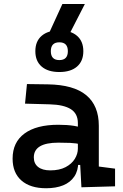

<svg xmlns="http://www.w3.org/2000/svg" viewBox="-20 -952 626 981"><path d="M396 4.9 387.7 -148.4 377.9 -198.7V-322.8Q377.9 -371.6 341.8 -394.3Q305.7 -417 234.4 -418.9L107.9 -422.4L117.7 -522.5L224.6 -521Q356.4 -519 420.7 -465.6Q484.9 -412.1 484.9 -309.6V-101.1L567.9 -90.3V0ZM215.8 9.8Q134.3 9.8 89.4 -29.8Q44.4 -69.3 44.4 -141.6Q44.4 -225.1 105.2 -269.8Q166 -314.5 277.8 -314.5Q322.8 -314.5 357.7 -309.1Q392.6 -303.7 421.9 -293.5L400.4 -213.4Q368.2 -220.7 338.6 -221.9Q309.1 -223.1 278.3 -223.1Q152.8 -223.1 152.8 -147.9Q152.8 -116.2 174.8 -98.9Q196.8 -81.5 236.8 -81.5Q283.7 -81.5 315.2 -98.1Q346.7 -114.7 362.3 -140.4Q377.9 -166 377.9 -192.9V-242.2L404.3 -109.4H363.3L379.9 -125Q379.9 -80.1 359.6 -50Q339.4 -20 302.7 -5.1Q266.1 9.8 215.8 9.8ZM283.2 -584Q225.1 -584 192.9 -611.8Q160.6 -639.6 160.6 -690.4Q160.6 -741.2 192.9 -769Q225.1 -796.9 283.2 -796.9Q341.3 -796.9 373.5 -769Q405.8 -741.2 405.8 -690.4Q405.8 -639.6 373.5 -611.8Q341.3 -584 283.2 -584ZM283.2 -645Q326.7 -645 326.7 -690.4Q326.7 -735.8 283.2 -735.8Q239.7 -735.8 239.7 -690.4Q239.7 -645 283.2 -645ZM213.9 -746.1 298.8 -931.6H413.6L318.4 -746.1Z"/></svg>

Font: Cascadia Code Medium
Style: Regular
Weight: 500
Monospace: yes
Designer: Aaron Bell
Foundry: Saja Typeworks
Version: Version 2407.024